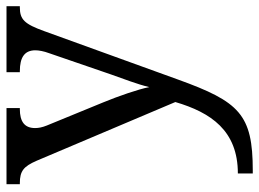

<svg xmlns="http://www.w3.org/2000/svg" viewBox="-126 -450 816 605"><g transform="rotate(-90 282.5 -148.0)"><path d="M38 193V240H47C224 240 264 198 334 4L486 -416C509 -480 523 -494 562 -494H565V-536H357V-494H360C404 -494 426 -479 426 -445C426 -434 423 -418 417 -402L350 -207C336 -167 319 -124 310 -86C304 -119 281 -185 262 -231L189 -409C183 -424 181 -435 181 -446C181 -479 201 -494 241 -494H244V-536H4V-494H7C46 -494 60 -482 78 -441L263 -4C230 108 173 193 38 193Z"/></g></svg>

Font: Noto Fangsong KSS Vertical
Style: Regular
Weight: 400
Designer: LIU Zhao, ZHANG Congyu, Kushim JIANG
Foundry: Guyu Beijing Co. Ltd.
Version: Version 1.000;November 16, 2022;FontCreator 11.5.0.2427 64-b